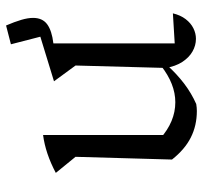

<svg xmlns="http://www.w3.org/2000/svg" viewBox="-38 -622 669 633"><g transform="rotate(-90 296.5 -305.5)"><path d="M470 -64 569 -70Q563 -45 550 -28Q537 -11 520 -2.5Q503 6 485 6Q463 6 443 -5.5Q423 -17 408.5 -39.5Q394 -62 389 -94L397 -391L345 -462L492 -507L467 -604L529 -620Q541 -592 547.5 -570Q554 -548 554 -531Q554 -500 533 -484.5Q512 -469 470 -464ZM270 7Q264 8 258 8.5Q252 9 247 9Q199 9 159.5 -11Q120 -31 87 -73L156 -112Q212 -62 276 -62Q336 -62 396 -109L398 -89Q369 -57 337.5 -33Q306 -9 270 7ZM87 -73 96 -391 43 -456Q107 -490 168 -498V-87Z"/></g></svg>

Font: Piazzolla Thin
Style: Regular
Weight: 400
Version: Version 2.001